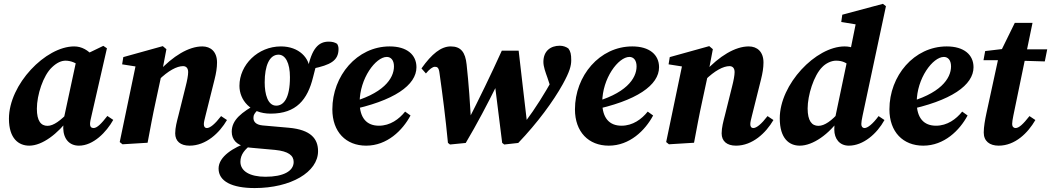

<svg xmlns="http://www.w3.org/2000/svg" viewBox="-20 -739 5441 994"><path d="M131.3 15.1C199.4 15.1 279.1 -46.7 339.1 -127H342.8L336.6 -159.8C294 -115.5 257.6 -87.5 225.9 -87.5C192 -87.5 170.9 -112.9 170.9 -176.1C170.9 -246.9 203.2 -348.4 249.7 -391.2C274.3 -414.6 297.6 -424.9 319.6 -424.9C346.5 -424.9 373.3 -413.2 396.9 -396.5L464.7 -446.1C436.5 -479.2 403.4 -498.7 363.9 -498.7C216.3 -498.7 26.3 -302.6 26.3 -124.3C26.3 -21.3 76.9 15.1 131.3 15.1ZM388.7 15.1C463.6 15.1 530.9 -55.3 566.3 -118.3L535.8 -138.7C505.1 -99.3 482.9 -76.1 464.3 -76.1C452.8 -76.1 446.1 -83.3 446.1 -96.6C446.1 -106.9 449.1 -120.7 453.6 -139.3L533.6 -489L514.9 -501.6L383.7 -438.3L377.4 -436.6L306.1 -105.1L310.2 -103.6C308.2 -92.9 307.3 -85.5 307.3 -75.8C308.8 -17.2 340.9 15.1 388.7 15.1Z M614.1 8 744.1 0C757.8 -72.4 770.5 -142.9 786.3 -214.3L815.3 -349L818 -360.9L841.5 -484.4L822.8 -500.2L618.4 -443.4L612.3 -405.9L738.7 -386L685.6 -415L599.8 -3.6L614.1 8ZM961.3 15.1C1046.8 15.1 1116.1 -50.7 1155.1 -117.6L1124.6 -138C1092.9 -96.6 1067.8 -76.1 1050.7 -76.1C1040.9 -76.1 1035.3 -83.1 1035.3 -96.3C1035.3 -106.3 1038.9 -119.9 1043.7 -139.3L1090.9 -328.2C1098.9 -359.7 1103.6 -388.4 1103.6 -415.4C1103.6 -471.4 1070.8 -498.7 1027.4 -498.7C957.1 -498.7 875.4 -449.1 799.8 -367.2H793.8L799.8 -323C851.6 -374 896.1 -396.6 927.7 -396.6C943.2 -396.6 954.1 -387.1 954.1 -365.7C954.1 -349.3 949 -322 941 -290.9L903.7 -141.1C895.8 -110.8 887 -78.1 887 -48.6C887 -8.3 913.9 15.1 961.3 15.1Z M1298.6 234.6C1485.7 234.6 1626.6 152.1 1626.6 43.6C1626.6 -19.9 1590.2 -67.2 1475.7 -77.6L1339.8 -89.6C1301.6 -93.2 1292.1 -111.9 1292.1 -128.2C1292.1 -142.6 1294.6 -152.9 1332 -185.8L1312.2 -210.1V-203C1231.4 -157.6 1179.7 -119.1 1179.7 -56.9C1179.7 -17.2 1205.3 12.4 1251.8 19.8V22.1C1264.1 24.4 1275.8 25.6 1287.6 26.6L1404.1 37.1C1473.4 44.1 1500.3 66 1500.3 99.5C1500.3 147 1446.8 176.1 1354.4 176.1C1273.4 176.1 1224.6 147.1 1224.6 98.4C1224.6 61 1248.3 32.6 1283.5 8.4L1265 -2.2C1190.1 23.6 1111.6 71 1111.6 133.6C1111.6 199.8 1180.8 234.6 1298.6 234.6ZM1381.2 -150.7C1514.2 -150.7 1572.3 -223.3 1600.8 -339.4C1608.1 -367.7 1613.7 -392.4 1622.5 -415.7L1599.5 -383.7C1689 -402.5 1732.6 -424 1732.6 -485.6C1732.6 -497.9 1729.3 -505.6 1725 -512.3C1713 -519.9 1700.1 -523.4 1681.4 -523.4C1630 -523.4 1592.8 -489.1 1571.5 -375L1583.5 -373.9C1583.7 -438.4 1528 -498.7 1434.3 -498.7C1315.3 -498.7 1219.6 -403.6 1219.6 -294.6C1219.6 -221.9 1275.7 -150.7 1381.2 -150.7ZM1409.9 -192C1366.5 -192 1350.3 -250.8 1350.3 -312.5C1350.3 -399 1375 -456 1422 -456C1457.6 -456 1481.1 -413 1481.1 -339.7C1481.1 -227.2 1446.9 -192 1409.9 -192Z M1875.6 15.1C1984 15.1 2064 -63.8 2105.3 -141.1L2077.3 -161.2C2046 -122.2 2000.3 -88.2 1941.6 -88.2C1879.5 -88.2 1841.9 -127.2 1841.9 -209C1841.9 -333.4 1925.4 -444.3 1982.5 -444.3C2003.4 -444.3 2019.6 -428 2019.6 -395.3C2019.6 -332.6 1964.9 -251.4 1780.8 -204.9L1783.4 -167.6C2022.5 -216.4 2136 -299.2 2136 -391C2136 -455.7 2086.4 -498.7 1997.4 -498.7C1828 -498.7 1700.6 -346.2 1700.6 -173C1700.6 -55.7 1771.4 15.1 1875.6 15.1Z M2299 0.6 2309.6 9.1 2391.1 1.1C2448.2 -94.7 2505.4 -203.9 2552.6 -299L2561 -315.6H2540.3C2553.4 -210.1 2566.3 -105.3 2579.8 0.6L2590.4 9.1L2663 1.1C2762.5 -103 2844.3 -214.3 2893.5 -303.1C2929.1 -367.6 2937.3 -398.2 2937.3 -427.1C2937.3 -458.1 2933.9 -472.6 2922.7 -487.9C2912.4 -495.6 2896.4 -502.3 2878.2 -502.3C2830.8 -502.3 2793.2 -475.6 2793.2 -418.4C2793.2 -393.7 2804.5 -363.6 2813.9 -337.3L2842.1 -252L2860.1 -368.9C2854.1 -357.6 2849.4 -345.7 2843.9 -334.1C2797.2 -251.3 2754.5 -182 2698.8 -107.2L2689.5 -94.1L2709.8 -92.4C2694.8 -216.2 2680.5 -346.4 2665.1 -476.7H2577.9C2521.5 -351.9 2460.5 -226.9 2400 -108.4L2392 -93.8L2420.1 -92.6C2414 -197.5 2406.4 -308.8 2395.7 -405.2C2389.1 -469 2365.7 -498.7 2313.7 -498.7C2263.6 -498.7 2215.6 -460.6 2162 -384.8L2185 -358.7C2204.1 -381.7 2219.7 -393.2 2231.5 -393.2C2243.4 -393.2 2251.7 -389.6 2255.2 -361.4C2271.4 -247.5 2286.5 -130.4 2299 0.6Z M3131.6 15.1C3240 15.1 3320 -63.8 3361.3 -141.1L3333.3 -161.2C3302 -122.2 3256.3 -88.2 3197.6 -88.2C3135.5 -88.2 3097.9 -127.2 3097.9 -209C3097.9 -333.4 3181.4 -444.3 3238.5 -444.3C3259.4 -444.3 3275.6 -428 3275.6 -395.3C3275.6 -332.6 3220.9 -251.4 3036.8 -204.9L3039.4 -167.6C3278.5 -216.4 3392 -299.2 3392 -391C3392 -455.7 3342.4 -498.7 3253.4 -498.7C3084 -498.7 2956.6 -346.2 2956.6 -173C2956.6 -55.7 3027.4 15.1 3131.6 15.1Z M3443.1 8 3573.1 0C3586.8 -72.4 3599.5 -142.9 3615.3 -214.3L3644.3 -349L3647 -360.9L3670.5 -484.4L3651.8 -500.2L3447.4 -443.4L3441.3 -405.9L3567.7 -386L3514.6 -415L3428.8 -3.6L3443.1 8ZM3790.3 15.1C3875.8 15.1 3945.1 -50.7 3984.1 -117.6L3953.6 -138C3921.9 -96.6 3896.8 -76.1 3879.7 -76.1C3869.9 -76.1 3864.3 -83.1 3864.3 -96.3C3864.3 -106.3 3867.9 -119.9 3872.7 -139.3L3919.9 -328.2C3927.9 -359.7 3932.6 -388.4 3932.6 -415.4C3932.6 -471.4 3899.8 -498.7 3856.4 -498.7C3786.1 -498.7 3704.4 -449.1 3628.8 -367.2H3622.8L3628.8 -323C3680.6 -374 3725.1 -396.6 3756.7 -396.6C3772.2 -396.6 3783.1 -387.1 3783.1 -365.7C3783.1 -349.3 3778 -322 3770 -290.9L3732.7 -141.1C3724.8 -110.8 3716 -78.1 3716 -48.6C3716 -8.3 3742.9 15.1 3790.3 15.1Z M4120.5 15.1C4188.6 15.1 4272.4 -44.5 4329.1 -127H4340.5L4325.1 -159.1C4286.2 -114.8 4249.4 -87.5 4217 -87.5C4183.2 -87.5 4161.2 -112.9 4161.2 -177.5C4161.2 -244.2 4192.2 -348.7 4237.9 -392.9C4254.7 -410.2 4282.7 -424.9 4307.8 -424.9C4341.2 -424.9 4359.9 -415 4383.5 -395.2L4452.7 -452.9C4422.5 -484.6 4390.2 -498.7 4352.8 -498.7C4203.2 -498.7 4016.9 -302.6 4016.9 -126.6C4016.9 -21.3 4066 15.1 4120.5 15.1ZM4374.5 15.1C4449.4 15.1 4520 -46.7 4559 -117.6L4528.5 -138C4498.1 -96.5 4471.6 -76.1 4455.6 -76.1C4445.8 -76.1 4439.1 -83.3 4439.1 -96.6C4439.1 -106.9 4441.3 -118.6 4445.6 -140L4566.6 -706.9L4551 -719.2L4340.6 -662.8L4335.2 -625.2L4457.9 -605L4415.9 -643.8L4378.7 -459.6L4368 -435.9L4302.7 -124.6L4303.6 -121.7C4299.9 -98.6 4299.2 -83.1 4299.2 -68.4C4299.2 -20.5 4326.3 15.1 4374.5 15.1Z M4759.6 15.1C4868 15.1 4948 -63.8 4989.3 -141.1L4961.3 -161.2C4930 -122.2 4884.3 -88.2 4825.6 -88.2C4763.5 -88.2 4725.9 -127.2 4725.9 -209C4725.9 -333.4 4809.4 -444.3 4866.5 -444.3C4887.4 -444.3 4903.6 -428 4903.6 -395.3C4903.6 -332.6 4848.9 -251.4 4664.8 -204.9L4667.4 -167.6C4906.5 -216.4 5020 -299.2 5020 -391C5020 -455.7 4970.4 -498.7 4881.4 -498.7C4712 -498.7 4584.6 -346.2 4584.6 -173C4584.6 -55.7 4655.4 15.1 4759.6 15.1Z M5071.6 -427.3H5191.1L5196 -426.7L5389 -421L5401.5 -483.6H5198.8V-488.7L5080.3 -474.6L5071.6 -427.3ZM5150.1 15.1C5235.3 15.1 5301.3 -50.4 5340.2 -117.6L5309.7 -138C5276.6 -95.8 5255.2 -76.1 5237.5 -76.1C5227.7 -76.1 5220 -83.3 5220 -96.9C5220 -106.9 5222.3 -120.7 5226.1 -139.9L5325.4 -620.5H5233.6L5152.4 -455L5086.9 -153.3C5079.7 -119.4 5072.9 -82.4 5072.9 -53C5072.9 -8.3 5103.2 15.1 5150.1 15.1Z"/></svg>

Font: Source Serif 4 Variable
Style: Italic
Weight: 400
Italic angle: -12°
Designer: Frank Grießhammer
Foundry: Adobe Systems Incorporated
Version: Version 4.004;hotconv 1.0.116;makeotfexe 2.5.65601